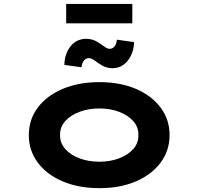

<svg xmlns="http://www.w3.org/2000/svg" viewBox="-20 -969 1032 999"><path d="M496.9 10Q389.2 10 306.1 -25.3Q223 -60.6 176.5 -123.1Q130 -185.7 130 -265.9Q130 -347 176.5 -409.1Q223 -471.2 306.1 -506.5Q389.2 -541.7 496.9 -541.7Q605.3 -541.7 687.3 -506.5Q769.3 -471.2 815.8 -409.1Q862.3 -347 862.3 -265.9Q862.3 -185.7 815.8 -123.1Q769.3 -60.6 687.3 -25.3Q605.3 10 496.9 10ZM496.9 -127.6Q553.5 -127.6 599.8 -145.2Q646.1 -162.7 673.7 -194Q701.3 -225.4 699.9 -265.9Q701.3 -307.4 673.7 -338.5Q646.1 -369.6 599.8 -387.1Q553.5 -404.7 496.9 -404.7Q440.4 -404.7 393.5 -387.1Q346.7 -369.6 319.3 -338.8Q292 -308 292.4 -265.9Q292 -225.4 319.3 -194Q346.7 -162.7 393.5 -145.2Q440.4 -127.6 496.9 -127.6ZM564.6 -613.9Q547.5 -613.9 529.9 -619.8Q512.4 -625.8 489.4 -641.9Q471.5 -656 460.9 -661.3Q450.2 -666.7 442.8 -666.7Q428.7 -666.7 417.8 -655.1Q406.9 -643.4 404.1 -619L314.9 -631.3Q315.7 -687.8 346.6 -727.5Q377.6 -767.2 430 -767.2Q447.1 -767.2 464.1 -761.5Q481 -755.8 503.5 -740.4Q517.2 -730.1 528.8 -722.6Q540.4 -715 551.2 -715Q565.2 -715 575.6 -727.1Q585.9 -739.2 588.2 -762.6L677.5 -749.8Q677 -714.3 662.8 -682.9Q648.5 -651.4 623.3 -632.6Q598.2 -613.9 564.6 -613.9ZM324.3 -847.7V-948.5H668.5V-847.7Z"/></svg>

Font: Lexend Zetta
Style: Regular
Weight: 400
Designer: Bonnie Shaver-Troup, Thomas Jockin
Foundry: Lexend
Version: Version 1.007